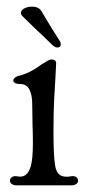

<svg xmlns="http://www.w3.org/2000/svg" viewBox="-20 -559 265 578"><path d="M10 -15Q10 -22 16 -26Q22 -30 33 -28Q63 -22 73 -60Q79 -82 79 -128Q79 -161 78 -179L77 -246Q77 -273 68.5 -289.5Q60 -306 41 -306Q31 -306 25.5 -309Q20 -312 20 -317Q20 -321 25.5 -325.5Q31 -330 41 -332Q72 -340 105 -365Q109 -367 119 -373.5Q129 -380 135 -380Q149 -380 149 -368L147 -328L143 -259Q141 -222 141 -161Q141 -90 146 -60Q149 -43 157 -35Q165 -27 180 -27Q187 -27 192 -28L198 -29Q206 -29 210.5 -25Q215 -21 215 -15Q215 -9 209.5 -5Q204 -1 194 -1H111H31Q21 -1 15.5 -5Q10 -9 10 -15ZM135 -426Q107 -454 92 -467L48 -510Q43 -515 43 -520Q43 -528 53 -533.5Q63 -539 76 -539Q97 -539 105 -525Q138 -469 159 -437Q163 -432 163 -426Q163 -416 152 -416Q145 -416 135 -426Z"/></svg>

Font: Hina Mincho
Style: Regular
Weight: 400
Designer: satsuyako
Foundry: satsuyako
Version: Version 1.100